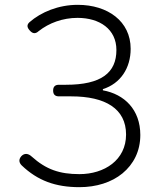

<svg xmlns="http://www.w3.org/2000/svg" viewBox="-20 -762 649 795"><path d="M487 -44C533 -82 561 -136 561 -203C561 -308 495 -372 406 -388V-393C479 -416 521 -480 521 -560C521 -674 426 -742 302 -742C222 -742 150 -712 102 -670C90 -659 92 -648 103 -636C115 -622 127 -621 140 -633C183 -667 240 -688 301 -688C393 -688 462 -641 462 -555C462 -461 400 -411 253 -411H224C208 -411 200 -403 200 -387C200 -371 208 -363 224 -363H237H275C416 -363 502 -312 502 -205C502 -99 412 -41 309 -41C227 -41 171 -60 111 -114C97 -127 81 -129 68 -115C57 -102 58 -89 70 -77C136 -14 210 13 309 13C379 13 442 -7 487 -44Z"/></svg>

Font: GenSenRounded2 TW L
Style: Regular
Weight: 300
Version: Version 2.100;PS 2.1;hotconv 16.6.51;makeotf.lib2.5.65220 DE